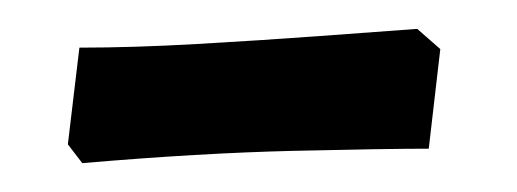

<svg xmlns="http://www.w3.org/2000/svg" viewBox="-20 -311 358 133"><path d="M37 -198 27 -211 35 -278Q72 -278 116 -280.5Q160 -283 201 -286Q242 -289 269 -291L285 -277L277 -208Q247 -208 183 -206.5Q119 -205 37 -198Z"/></svg>

Font: Labrada ExtraBold
Style: Regular
Weight: 800
Designer: Mercedes Jáuregui
Foundry: Omnibus-Type Team
Version: Version 1.000; ttfautohint (v1.8.4.7-5d5b)